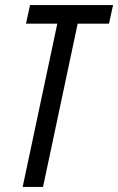

<svg xmlns="http://www.w3.org/2000/svg" viewBox="-20 -734 464 754"><path d="M69 0H149L285 -641H408L424 -714H98L82 -641H205Z"/></svg>

Font: Noto Sans ExtraCondensed
Style: Italic
Weight: 400
Width: 2
Italic angle: -12°
Designer: Monotype Design Team
Foundry: Monotype Imaging Inc.
Version: Version 2.013